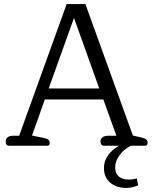

<svg xmlns="http://www.w3.org/2000/svg" viewBox="-20 -715 751 942"><path d="M490 109Q490 75 510.5 46.5Q531 18 564 0H490Q482 0 477.5 -5.5Q473 -11 473 -21Q473 -34 483 -41.5Q493 -49 510 -49H551L487 -227H200L137 -50L196 -38Q224 -33 224 -14Q224 0 213 0H25Q8 0 8 -21Q8 -34 17.5 -41.5Q27 -49 44 -49H74L307 -695H399L632 -50L676 -40Q691 -36 697.5 -30.5Q704 -25 704 -15Q704 0 693 0H622Q591 15 568 44.5Q545 74 545 107Q545 136 563 151Q581 166 611 166Q632 166 651 160L658 194Q629 207 600 207Q551 207 520.5 181Q490 155 490 109ZM467 -281 343 -627 219 -281Z"/></svg>

Font: Maitree
Style: Regular
Weight: 400
Designer: CadsonDemak Team
Foundry: CadsonDemak
Version: Version 1.001